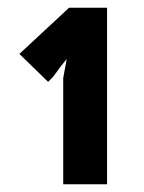

<svg xmlns="http://www.w3.org/2000/svg" viewBox="-20 -830 371 495"><path d="M256 -355H143V-629L152 -678L136 -658L117 -632L104 -619L30 -691L158 -810H256Z"/></svg>

Font: TypoPRO Sinkin Sans
Style: 700 Bold
Weight: 700
Designer: Keith Bates
Foundry: K-Type
Version: Sinkin Sans (version 1.0)  by Keith Bates   •   © 2014   www